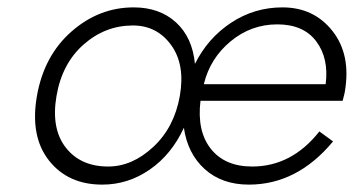

<svg xmlns="http://www.w3.org/2000/svg" viewBox="-20 -490 958 520"><path d="M532 -262H862Q871 -332 836.5 -378Q802 -424 731 -424Q660 -424 604.5 -378Q549 -332 532 -262ZM342 -470Q412 -470 456.5 -429.5Q501 -389 508 -317Q543 -387 606 -428.5Q669 -470 745 -470Q830 -470 880.5 -406Q931 -342 914 -242Q914 -240 908 -217H523Q513 -135 551 -87Q589 -39 663 -39Q770 -39 845 -134L882 -107Q785 10 654 10Q581 10 534.5 -32Q488 -74 478 -144Q445 -72 386 -31Q327 10 257 10Q164 10 112.5 -55.5Q61 -121 80 -230Q99 -339 173.5 -404.5Q248 -470 342 -470ZM273 -39Q338 -39 395 -92Q452 -145 467 -230Q482 -315 443.5 -368Q405 -421 340 -421Q265 -421 206.5 -369.5Q148 -318 133 -230Q118 -142 158 -90.5Q198 -39 273 -39Z"/></svg>

Font: Renner* Light
Style: Light Italic
Weight: 300
Italic angle: -10°
Version: Version 003.000 ; ttfautohint (v0.97) -l 8 -r 50 -G 200 -x 1